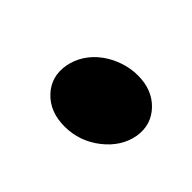

<svg xmlns="http://www.w3.org/2000/svg" viewBox="-48 -237 340 340"><g transform="rotate(45 122.5 -67.0)"><path d="M47 -68Q50 -84 59 -98Q68 -112 82 -122.5Q96 -133 113.5 -139Q131 -145 149 -145Q185 -145 206.5 -122.5Q228 -100 223 -68Q217 -35 187.5 -12Q158 11 121 11Q84 11 62.5 -12Q41 -35 47 -68Z"/></g></svg>

Font: LT Museum
Style: Bold Italic
Weight: 700
Designer: Daniel Lyons
Foundry: LyonsType
Version: Version 1.011